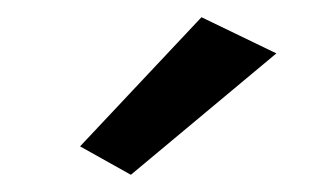

<svg xmlns="http://www.w3.org/2000/svg" viewBox="-20 -717 379 223"><path d="M301 -655 214 -697 73 -547 132 -514Z"/></svg>

Font: SpinnyJost
Style: Regular
Weight: 500
Version: Version 3.710